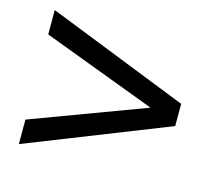

<svg xmlns="http://www.w3.org/2000/svg" viewBox="-78 -652 757 677"><g transform="rotate(15 301.0 -313.5)"><path d="M43 -158.2 458 -313 43 -469.2V-558.1L559.1 -354V-272.9L43 -68.8Z"/></g></svg>

Font: Vazir Code Hack
Style: Code-Hack
Weight: 400
Foundry: DejaVu fonts team - Redesigned by Saber Rastikerdar
Version: Version 1.1.2